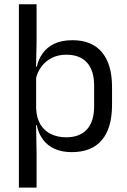

<svg xmlns="http://www.w3.org/2000/svg" viewBox="-20 -682 577 874"><path d="M306.5 10.5Q261.5 10.5 228.5 -4.5Q195.5 -19.5 175 -47.5Q154.5 -75.5 147.5 -112.5H121L144.5 -188.5Q146.5 -144.5 164.2 -115.2Q182 -86 212.5 -71.5Q243 -57 281.5 -57Q343 -57 375.8 -93Q408.5 -129 408.5 -198.5V-292Q408.5 -361 376 -397Q343.5 -433 281.5 -433Q244.5 -433 216 -418.5Q187.5 -404 168.8 -379Q150 -354 143 -322L123 -378.5H147.5Q155 -412 174.2 -439.2Q193.5 -466.5 227 -482.8Q260.5 -499 310 -499Q398 -499 444 -444.2Q490 -389.5 490 -285.5V-204.5Q490 -99.5 443.8 -44.5Q397.5 10.5 306.5 10.5ZM66 172V-662.5H146.5V-490.5L144 -370.5L144.5 -343.5V-140.5L144 -123.5L146.5 13.5V172Z"/></svg>

Font: Anek Tamil Medium
Style: Regular
Weight: 400
Version: Version 1.003